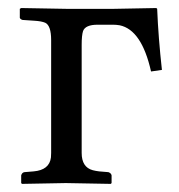

<svg xmlns="http://www.w3.org/2000/svg" viewBox="-20 -451 442 473"><path d="M106 -74.2V-352.1Q106 -388.2 91.3 -395Q82 -398.9 64.9 -399.9L35.2 -401.9Q29.8 -403.8 28.8 -407.2V-429.2L32.2 -431.2Q33.2 -431.2 144 -429.2H259.8L365.2 -431.2L367.2 -429.2Q370.1 -357.9 378.9 -278.8L352.1 -274.9Q329.1 -377.4 274.9 -388.7Q266.6 -390.1 258.8 -390.1H220.2Q190.4 -390.1 184.6 -374.5Q181.2 -363.8 181.2 -340.8V-74.2Q181.2 -39.1 208.5 -31.7Q215.8 -29.8 224.1 -28.8L247.1 -26.9Q253.9 -24.4 254.9 -19V0L252.9 2Q252 2 142.1 0L34.2 2L32.2 0V-19Q34.2 -25.9 40 -26.9L63 -28.8Q101.6 -32.2 105.5 -63Q106 -68.8 106 -74.2Z"/></svg>

Font: Linux Libertine Display O
Style: Regular
Weight: 400
Designer: Philipp H. Poll
Foundry: Philipp H. Poll
Version: Version 5.0.9